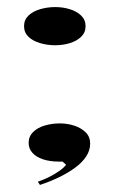

<svg xmlns="http://www.w3.org/2000/svg" viewBox="-20 -442 323 543"><path d="M93 81 87 72Q104 66 119 58.5Q134 51 147 42Q160 33 167 24L157 15H146Q121 15 101.5 8.5Q82 2 71.5 -10Q61 -22 61 -38Q61 -56 73.5 -68.5Q86 -81 106.5 -87Q127 -93 149 -93Q171 -93 190.5 -86.5Q210 -80 222.5 -67.5Q235 -55 235 -36Q235 -17 224 0Q213 17 193.5 31.5Q174 46 148.5 58.5Q123 71 93 81ZM136 -422Q158 -422 177.5 -416Q197 -410 209.5 -398Q222 -386 222 -368Q222 -350 209.5 -338Q197 -326 177.5 -320Q158 -314 136 -314Q114 -314 93.5 -320Q73 -326 60.5 -338Q48 -350 48 -368Q48 -386 60.5 -398Q73 -410 93.5 -416Q114 -422 136 -422Z"/></svg>

Font: Kalnia Expanded ExtraLight
Style: Regular
Weight: 250
Width: 7
Designer: Frida Medrano
Foundry: Frida Medrano
Version: Version 1.105